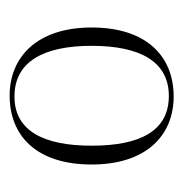

<svg xmlns="http://www.w3.org/2000/svg" viewBox="-11 -749 380 398"><g transform="rotate(-90 179.0 -550.0)"><path d="M178 -380C261 -380 321 -436 321 -550C321 -664 259 -720 180 -720C96 -720 37 -664 37 -550C37 -436 98 -380 178 -380ZM179 -390C107 -390 76 -449 76 -550C76 -650 107 -710 178 -710C250 -710 283 -650 283 -550C283 -449 250 -390 179 -390Z"/></g></svg>

Font: Noto Serif Display ExtraLight
Style: Regular
Weight: 200
Designer: Monotype Design Team
Foundry: Monotype Imaging Inc.
Version: Version 2.009